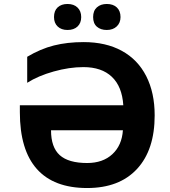

<svg xmlns="http://www.w3.org/2000/svg" viewBox="-20 -937 857 967"><path d="M252 -851Q252 -883 270.5 -900Q289 -917 320 -917Q352 -917 370.5 -899Q389 -881 389 -851Q389 -821 370.5 -803.5Q352 -786 320 -786Q289 -786 270.5 -803.5Q252 -821 252 -851ZM449 -851Q449 -883 468 -900Q487 -917 518 -917Q550 -917 568.5 -899.5Q587 -882 587 -851Q587 -822 568 -804Q549 -786 518 -786Q487 -786 468 -802.5Q449 -819 449 -851ZM80 -372V-407H601Q595 -501 543.5 -550Q492 -599 400 -599Q329 -599 250.5 -577Q172 -555 117 -520V-651Q184 -691 251.5 -708Q319 -725 401 -725Q513 -725 593.5 -681Q674 -637 716.5 -553.5Q759 -470 759 -356Q759 -182 670 -86Q581 10 419 10Q251 10 165.5 -86Q80 -182 80 -372ZM599 -281H237Q237 -195 281 -155.5Q325 -116 419 -116Q498 -116 546 -160.5Q594 -205 599 -281Z"/></svg>

Font: OpenSansMMV
Style: Bold
Weight: 700
Foundry: Ascender Corporation
Version: Version 4.001